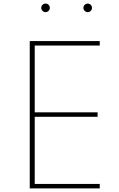

<svg xmlns="http://www.w3.org/2000/svg" viewBox="-20 -1055 667 1075"><path d="M146.5 0V-825H538.5V-800H174.5V-426H526.5V-401H174.5V-25H538.5V0ZM471 -987Q461.5 -987 454.2 -994.2Q447 -1001.5 447 -1011Q447 -1021 454.2 -1028Q461.5 -1035 471 -1035Q481 -1035 488 -1028Q495 -1021 495 -1011Q495 -1001.5 488 -994.2Q481 -987 471 -987ZM235 -987Q225.5 -987 218.2 -994.2Q211 -1001.5 211 -1011Q211 -1021 218.2 -1028Q225.5 -1035 235 -1035Q245 -1035 252 -1028Q259 -1021 259 -1011Q259 -1001.5 252 -994.2Q245 -987 235 -987Z"/></svg>

Font: Spartan Thin Thin
Style: Regular
Weight: 250
Version: Version 1.004